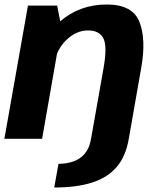

<svg xmlns="http://www.w3.org/2000/svg" viewBox="-30 -618 704 855"><path d="M211.5 217Q312.5 217 381.5 194.5Q450.5 172 490.5 124.5Q530.5 77 543.5 0H375.5Q368.5 41 348.5 65.2Q328.5 89.5 298 100.5Q267.5 111.5 230.5 111.5ZM-10.5 0H157.5L244 -494L224.5 -593H94.5ZM375.5 0H543.5L599 -316.5Q621.5 -443.5 590.8 -520.8Q560 -598 445.5 -598Q324.5 -598 236.5 -521.8Q148.5 -445.5 134.5 -367L209.5 -329.5Q221.5 -397.5 265.5 -440Q309.5 -482.5 362 -482.5Q412 -482.5 430.2 -447.5Q448.5 -412.5 431 -314Z"/></svg>

Font: Anybody Thin
Style: Bold Italic
Weight: 700
Italic angle: -10°
Version: Version 1.113;gftools[0.9.25]